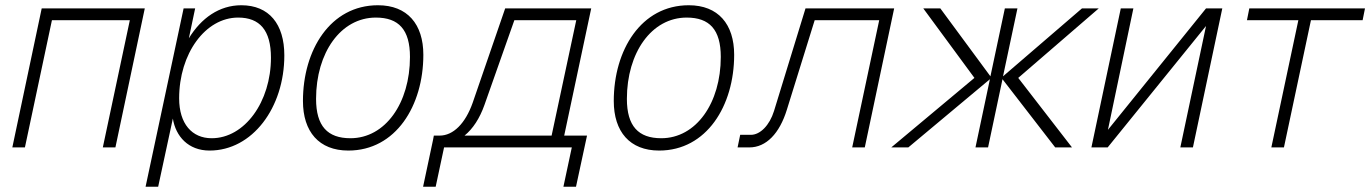

<svg xmlns="http://www.w3.org/2000/svg" viewBox="-20 -562 5224 732"><path d="M27 0H75L178 -485H475L372 0H420L532 -530H139Z M535 150H583L639 -110C650 -42 698 12 779 12C942 12 1064 -151 1064 -351C1064 -470 1006 -542 900 -542C816 -542 747 -493 700 -416L724 -530H680ZM787 -35C712 -35 663 -90 663 -187C663 -358 763 -495 888 -495C970 -495 1013 -447 1013 -342C1013 -174 913 -35 787 -35Z M1308 12C1489 12 1594 -159 1594 -353C1594 -470 1533 -542 1421 -542C1239 -542 1135 -371 1135 -177C1135 -60 1196 12 1308 12ZM1316 -35C1229 -35 1185 -81 1185 -185C1185 -361 1279 -495 1413 -495C1500 -495 1543 -449 1543 -345C1543 -169 1449 -35 1316 -35Z M1593 150H1641L1673 0H2160L2128 150H2176L2218 -45H2131L2234 -530H1906L1782 -170C1754 -91 1708 -45 1656 -45H1634L1631 -29ZM1827 -162 1941 -485H2177L2083 -45H1751C1783 -71 1809 -111 1827 -162Z M2493 12C2674 12 2779 -159 2779 -353C2779 -470 2718 -542 2606 -542C2424 -542 2320 -371 2320 -177C2320 -60 2381 12 2493 12ZM2501 -35C2414 -35 2370 -81 2370 -185C2370 -361 2464 -495 2598 -495C2685 -495 2728 -449 2728 -345C2728 -169 2634 -35 2501 -35Z M2792 0H2837C2901 0 2952 -53 2980 -144L3086 -485H3332L3229 0H3277L3389 -530H3051L2931 -139C2914 -84 2878 -48 2843 -48H2802Z M3378 0H3443L3754 -260L3699 0H3747L3802 -260L4003 0H4067L3862 -265L4169 -530H4105L3804 -271L3859 -530H3811L3756 -271L3565 -530H3500L3695 -265Z M4141 0H4203L4578 -463L4480 0H4528L4640 -530H4578L4204 -67L4301 -530H4253Z M4827 0H4875L4978 -485H5175L5184 -530H4743L4734 -485H4930Z"/></svg>

Font: Geist ExtraLight
Style: Italic
Weight: 200
Italic angle: -12°
Designer: Basement.studio, Andrés Briganti, Mateo Zaragoza
Foundry: Basement.studio, Vercel, Andrés Briganti, Guido Ferreyra, Mateo Zaragoza
Version: Version 1.500